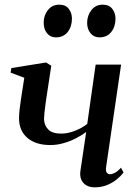

<svg xmlns="http://www.w3.org/2000/svg" viewBox="-20 -791 594 822"><path d="M199.5 -509.5 178 -368Q176.5 -357.5 174.2 -340.5Q172 -323.5 170.2 -307.2Q168.5 -291 168.5 -281.5Q169 -255 186.2 -237Q203.5 -219 241.5 -219Q270.5 -219 301 -231Q331.5 -243 353.5 -260.5L389.5 -514.5H498.5L434.5 -77.5Q431.5 -59 437 -52Q442.5 -45 450.5 -45Q459.5 -45 471.8 -51.2Q484 -57.5 498 -73L509 -52.5Q498.5 -38.5 480.8 -23.8Q463 -9 439 1Q415 11 385.5 11Q364.5 11 349.8 2.5Q335 -6 328 -22Q321 -38 324.5 -61L349 -226Q330.5 -212 305.2 -199Q280 -186 251.8 -178Q223.5 -170 195.5 -170Q133.5 -170 97.5 -200.5Q61.5 -231 61.5 -285Q61.5 -301 64 -323.2Q66.5 -345.5 70 -367.8Q73.5 -390 76 -406.5L84 -458L25.5 -480L28.5 -499.5L177 -523.5ZM219.5 -631Q195.5 -631 181.2 -648.8Q167 -666.5 167 -694Q167 -725 185.2 -748Q203.5 -771 233.5 -771Q261.5 -771 274.8 -752.8Q288 -734.5 288 -711.5Q288 -677 269.8 -654Q251.5 -631 219.5 -631ZM406 -631Q382 -631 367.5 -648.8Q353 -666.5 353 -694Q353.5 -725 371.5 -748Q389.5 -771 419.5 -771Q447.5 -771 461 -752.8Q474.5 -734.5 474.5 -711.5Q474.5 -677 456.2 -654Q438 -631 406 -631Z"/></svg>

Font: Merriweather 120pt Medium
Style: Italic
Weight: 500
Italic angle: -7.8°
Version: Version 2.101